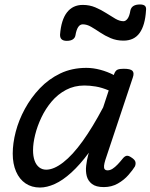

<svg xmlns="http://www.w3.org/2000/svg" viewBox="-20 -823 674 860"><path d="M159 17Q122 17 94.5 -1.5Q67 -20 52 -54.5Q37 -89 37 -135Q37 -181 50.5 -233Q64 -285 91.5 -335.5Q119 -386 158.5 -427.5Q198 -469 250 -494Q302 -519 367 -519Q397 -519 429 -510.5Q461 -502 490 -487L491 -491Q497 -507 506.5 -511Q516 -515 534 -515Q565 -515 573.5 -505.5Q582 -496 575 -476L452 -107Q447 -91 446 -80.5Q445 -70 449 -65Q453 -60 462 -60Q473 -60 484 -67Q495 -74 506.5 -86Q518 -98 530 -113Q538 -123 546.5 -125Q555 -127 568 -118Q584 -108 586.5 -98Q589 -88 584 -77Q575 -62 555.5 -39.5Q536 -17 508 -1Q480 15 445 15Q410 15 392 1Q374 -13 368.5 -34.5Q363 -56 366 -81Q369 -106 375 -129Q376 -131 376.5 -133.5Q377 -136 378 -139Q338 -85 299.5 -50Q261 -15 225.5 1Q190 17 159 17ZM128 -150Q128 -123 135 -103.5Q142 -84 155.5 -73.5Q169 -63 187 -63Q221 -63 263 -95.5Q305 -128 350 -190.5Q395 -253 442 -342L467 -418Q436 -431 409 -435.5Q382 -440 358 -440Q313 -440 276 -420.5Q239 -401 211.5 -368.5Q184 -336 165.5 -297Q147 -258 137.5 -219.5Q128 -181 128 -150ZM279 -640Q248 -640 249 -668Q254 -734 280 -767.5Q306 -801 351 -801Q381 -801 407 -790Q433 -779 455.5 -764.5Q478 -750 497 -739Q516 -728 533 -728Q543 -728 551.5 -739.5Q560 -751 564 -776Q570 -803 607 -803Q623 -803 629.5 -796.5Q636 -790 634 -776Q630 -710 605.5 -675.5Q581 -641 533 -641Q502 -641 476 -652Q450 -663 428.5 -677.5Q407 -692 388 -703Q369 -714 351 -714Q338 -714 330 -701.5Q322 -689 318 -665Q316 -653 306 -646.5Q296 -640 279 -640Z"/></svg>

Font: Playwrite AU TAS
Style: Regular
Weight: 400
Designer: Veronika Burian, José Scaglione
Foundry: TypeTogether
Version: Version 1.002